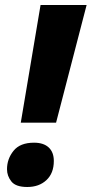

<svg xmlns="http://www.w3.org/2000/svg" viewBox="-20 -734 366 767"><path d="M63 -244 142 -714H326L204 -244ZM89 13Q43 13 25.5 -9Q8 -31 8 -58Q8 -99 34 -131.5Q60 -164 116 -164Q154 -164 174.5 -145Q195 -126 195 -91Q195 -42 165.5 -14.5Q136 13 89 13Z"/></svg>

Font: Noto Sans Disp ExtBd
Style: Italic
Weight: 800
Italic angle: -12°
Designer: Monotype Design Team
Foundry: Monotype Imaging Inc.
Version: Version 2.000;GOOG;noto-source:20170915:90ef993387c0